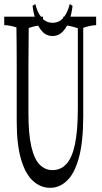

<svg xmlns="http://www.w3.org/2000/svg" viewBox="-31 -896 492 922"><path d="M430.7 -815.9Q430.7 -800.8 430.7 -775.4Q399.4 -773.4 368.7 -762.2Q368.7 -553.7 368.7 -340.3Q368.7 -213.4 347.4 -137.2Q326.2 -61 290 -27.8Q254.9 5.9 210.4 5.9Q163.6 5.9 127.9 -26.9Q91.3 -59.6 70.3 -130.4Q49.3 -201.2 49.3 -313Q49.3 -442.4 49.3 -570.8Q49.3 -681.6 47.9 -764.2Q18.6 -774.4 -10.7 -775.4Q-10.7 -800.3 -10.7 -815.9H175.3Q175.3 -800.8 175.3 -775.4Q141.1 -773.4 106.9 -761.7Q105.5 -642.1 105.5 -574.7Q105.5 -469.2 105.5 -354Q105.5 -252 119.6 -191.4Q133.8 -130.9 159.9 -105Q186 -79.1 221.2 -79.1Q261.2 -79.1 288.1 -108.9Q315.4 -138.7 329.1 -203.6Q342.8 -268.6 342.8 -375Q342.8 -572.3 342.8 -760.3Q307.1 -772.9 272.9 -775.4Q272.9 -800.3 272.9 -815.9ZM125.5 -868.2 138.7 -876.5Q147.5 -838.9 166.5 -814.5Q188 -786.6 221.7 -786.6Q255.4 -786.6 276.4 -814.5Q294.9 -838.9 303.7 -876.5L317.4 -868.2Q314 -834.5 303 -801Q292 -767.6 271.5 -745.4Q251 -723.1 221.2 -723.1Q191.4 -723.1 171.4 -745.4Q151.4 -767.6 140.1 -801Q128.9 -834.5 125.5 -868.2Z"/></svg>

Font: Scarab Serif
Style: Condensed-Light
Weight: 300
Designer: John Roberts
Foundry: Scarab
Version: 1.0